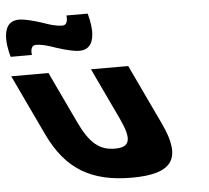

<svg xmlns="http://www.w3.org/2000/svg" viewBox="-232 -836 989 909"><g transform="rotate(-5 263.0 -381.0)"><path d="M45.7 -632C45.7 -632 123.5 -605 162.5 -605C272.5 -605 217.2 -777 217.2 -777H116.2C116.2 -777 124.9 -731 92.9 -731C56.9 -731 7.9 -750 7.9 -750C7.9 -750 -69.8 -777 -108.8 -777C-218.8 -777 -163.5 -605 -163.5 -605H-62.5C-62.5 -605 -71.3 -651 -39.3 -651C-3.3 -651 45.7 -632 45.7 -632ZM-169 -513H8L123.3 -269C171.1 -168 216.5 -129 290.5 -129C364.5 -129 373.1 -168 325.3 -269L210 -513H387L522.7 -226C604 -54 550.6 15 358.6 15C166.6 15 48 -54 -33.3 -226Z"/></g></svg>

Font: Hussar
Style: BdOpOblFive
Weight: 700
Foundry: Cannot Into Space Fonts
Version: Version 2.00